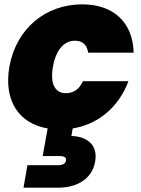

<svg xmlns="http://www.w3.org/2000/svg" viewBox="-20 -588 647 882"><path d="M23 -281C-4 -124 68 -20 199 2L176 129H254C275 129 286 135 283 150C281 164 267 171 247 171H106L88 274H251C319 274 401 244 417 155C433 66 363 37 308 37L314 2C431 -17 525 -95 570 -215H361C345 -180 320 -160 282 -160C235 -160 209 -200 223 -281C237 -361 276 -401 324 -401C361 -401 380 -380 385 -346H594C590 -487 500 -568 358 -568C191 -568 55 -459 23 -281Z"/></svg>

Font: SVN-Poppins ExtraBold
Style: Italic
Weight: 800
Italic angle: -10°
Designer: Ninad Kale (Devanagari), Jonny Pinhorn (Latin)
Foundry: Indian Type Foundry
Version: Version 3.002 2017